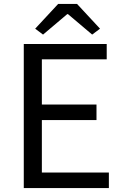

<svg xmlns="http://www.w3.org/2000/svg" viewBox="-20 -957 629 977"><path d="M101 0V-733H523V-655H193V-425H471V-346H193V-79H534V0ZM199 -781 159 -811 276 -937H372L489 -811L449 -781L326 -885H322Z"/></svg>

Font: Noto Sans JP Thin
Style: Regular
Weight: 400
Version: Version 2.004-H2;hotconv 1.0.118;makeotfexe 2.5.65603